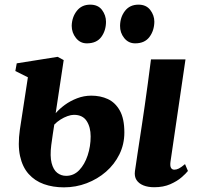

<svg xmlns="http://www.w3.org/2000/svg" viewBox="-20 -795 855 826"><path d="M643.5 10.5Q616.5 10.5 596.8 2.5Q577 -5.5 567.2 -20.8Q557.5 -36 560.5 -58.5Q562.5 -70 565 -88.8Q567.5 -107.5 571.5 -133Q575.5 -158.5 580.2 -190.2Q585 -222 590.8 -259.8Q596.5 -297.5 602.8 -341.2Q609 -385 615.8 -434.8Q622.5 -484.5 629.5 -539.5H778L713.5 -99.5Q711 -81.5 715.5 -73.2Q720 -65 730 -65Q739.5 -65 749.8 -70.2Q760 -75.5 776 -89L788.5 -59.5Q780 -48.5 761 -32Q742 -15.5 712.5 -2.5Q683 10.5 643.5 10.5ZM255 11Q207.5 11 168.5 -3Q129.5 -17 103 -46.8Q76.5 -76.5 66.2 -123.8Q56 -171 65.5 -237.5L100 -462.5L46 -489.5L52 -522.5L228 -550.5L254 -536.5L219.5 -308Q235.5 -326.5 259 -343.8Q282.5 -361 311.8 -372.2Q341 -383.5 373 -383.5Q412 -383.5 444 -368.8Q476 -354 495.5 -319.2Q515 -284.5 515 -225Q515 -174.5 493.8 -131.2Q472.5 -88 436 -56.2Q399.5 -24.5 353 -6.8Q306.5 11 255 11ZM264.5 -38.5Q297.5 -38.5 321 -63.2Q344.5 -88 357.2 -126.8Q370 -165.5 370 -208Q370 -248 352.8 -274.5Q335.5 -301 298 -301Q286 -301 270.5 -295.5Q255 -290 240 -280.5Q225 -271 213.5 -259Q210 -238.5 207 -216.8Q204 -195 200.5 -170.5Q194.5 -123 202 -93.8Q209.5 -64.5 226.2 -51.5Q243 -38.5 264.5 -38.5ZM353.5 -608.5Q325 -608.5 306.8 -631.5Q288.5 -654.5 288.5 -684Q289.5 -721.5 310.5 -748.2Q331.5 -775 368 -775Q402 -775 419 -752Q436 -729 436 -701.5Q436 -663.5 415.8 -636Q395.5 -608.5 353.5 -608.5ZM561.5 -608.5Q532.5 -608.5 514.2 -631.5Q496 -654.5 496.5 -684Q497 -721.5 517.8 -748.2Q538.5 -775 576 -775Q609 -775 626.5 -752Q644 -729 644 -701.5Q643.5 -663.5 623 -636Q602.5 -608.5 561.5 -608.5Z"/></svg>

Font: Merriweather 60pt ExtraBold
Style: Italic
Weight: 800
Italic angle: -7.8°
Version: Version 2.101